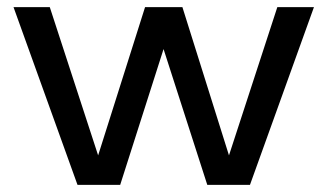

<svg xmlns="http://www.w3.org/2000/svg" viewBox="-20 -520 920 540"><path d="M863 -500 683 0H563L440 -382L318 0H198L18 -500H120L256 -83L388 -500H493L624 -83L760 -500Z"/></svg>

Font: Goli
Style: Regular
Weight: 400
Designer: jaikishan Patel
Foundry: MagicType
Version: Version 1.000